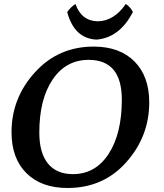

<svg xmlns="http://www.w3.org/2000/svg" viewBox="-20 -938 827 968"><path d="M320.3 9.8Q189 9.8 113.5 -64.7Q38.1 -139.2 38.1 -271.5Q38.1 -443.4 156 -573.2Q273.9 -703.1 452.1 -703.1Q583.5 -703.1 658 -628.2Q732.4 -553.2 732.4 -421.4Q732.4 -250.5 616.9 -120.4Q501.5 9.8 320.3 9.8ZM347.7 -60.1Q461.4 -60.1 527.8 -162.4Q594.2 -264.6 594.2 -436Q594.2 -636.2 426.8 -636.2Q312.5 -636.2 245.4 -537.1Q178.2 -438 178.2 -269.5Q178.2 -167 221.7 -113.5Q265.1 -60.1 347.7 -60.1ZM466.3 -738.3Q354 -744.1 318.8 -877.4Q335.9 -901.9 360.4 -918Q390.6 -832.5 472.2 -830.6Q554.7 -831.5 614.3 -918Q638.2 -901.9 649.9 -877.4Q583 -747.6 466.3 -738.3Z"/></svg>

Font: Kelvinch
Style: Bold Italic
Weight: 700
Italic angle: -10°
Designer: Paul James Miller
Foundry: High-Logic / Made with FontCreator
Version: Version 3.30 September 23, 2016